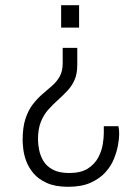

<svg xmlns="http://www.w3.org/2000/svg" viewBox="-20 -545 527 738"><path d="M242 173Q193 173 160.5 158.5Q128 144 109 121.5Q90 99 81 74.5Q72 50 69.5 28Q67 6 67 -6Q67 -56 78 -89Q89 -122 106.5 -144.5Q124 -167 144 -184Q164 -201 181.5 -216.5Q199 -232 210 -252Q221 -272 221 -302V-361H277V-296Q277 -261 266.5 -237.5Q256 -214 238.5 -195.5Q221 -177 202 -160Q183 -143 165.5 -123.5Q148 -104 137 -76.5Q126 -49 126 -9Q126 9 130.5 31.5Q135 54 147 74Q159 94 183 107Q207 120 246 120Q291 120 317.5 103Q344 86 357.5 60.5Q371 35 375 9.5Q379 -16 379 -32Q379 -40 379 -47Q379 -54 379 -60H435Q436 -57 437 -49Q438 -41 438 -27Q438 -12 433.5 13Q429 38 418 65.5Q407 93 385.5 117Q364 141 329 157Q294 173 242 173ZM215 -439V-525H284V-439Z"/></svg>

Font: Archivo SemiCondensed ExtraLight
Style: Regular
Weight: 250
Width: 4
Designer: Hector Gatti
Foundry: Omnibus-Type
Version: Version 2.001